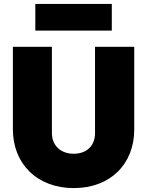

<svg xmlns="http://www.w3.org/2000/svg" viewBox="-20 -952 754 984"><path d="M358 12C546 12 668 -112 668 -288V-712H467V-270C467 -202 421 -164 358 -164C295 -164 246 -202 246 -271V-712H46V-289C46 -113 170 12 358 12ZM161 -795H553V-932H161Z"/></svg>

Font: MV Cash Black
Style: Regular
Weight: 900
Designer: Rodrigo Fuenzalida
Foundry: fragTYPE
Version: Version 1.100;Glyphs 3.1.2 (3151)